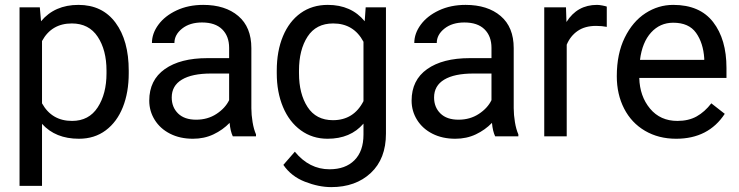

<svg xmlns="http://www.w3.org/2000/svg" viewBox="-20 -558 3026 786"><path d="M60 -528H143L148 -471Q204 -538 301 -538Q399 -538 453 -465Q507 -392 507 -269V-258Q507 -180 483 -119.5Q459 -59 413 -24.5Q367 10 303 10Q207 10 152 -51V203H60ZM274 -462Q191 -462 152 -390V-135Q192 -63 275 -63Q344 -63 380 -118.5Q416 -174 416 -258V-269Q416 -353 380 -407.5Q344 -462 274 -462Z M807 -466Q757 -466 725.5 -441Q694 -416 694 -382H602Q602 -421 628.5 -457Q655 -493 703 -515.5Q751 -538 812 -538Q902 -538 955.5 -492.5Q1009 -447 1009 -361V-115Q1009 -88 1014 -58Q1019 -28 1028 -8V0H933Q923 -21 920 -55Q892 -26 854 -8Q816 10 770 10Q717 10 676.5 -10.5Q636 -31 613.5 -67Q591 -103 591 -146Q591 -230 654.5 -275Q718 -320 829 -320H918V-362Q918 -410 889.5 -438Q861 -466 807 -466ZM918 -148V-257H844Q766 -257 724.5 -232Q683 -207 683 -159Q683 -119 709 -93.5Q735 -68 783 -68Q830 -68 866 -91.5Q902 -115 918 -148Z M1322 -538Q1418 -538 1473 -471L1477 -528H1560V-11Q1560 92 1498 150Q1436 208 1336 208Q1285 208 1228.5 186Q1172 164 1140 117L1187 63Q1246 135 1329 135Q1394 135 1431 98Q1468 61 1468 -7V-52Q1415 10 1321 10Q1259 10 1211.5 -24.5Q1164 -59 1138.5 -120Q1113 -181 1113 -258V-269Q1113 -349 1138.5 -410Q1164 -471 1211 -504.5Q1258 -538 1322 -538ZM1343 -66Q1428 -66 1468 -144V-387Q1428 -462 1344 -462Q1274 -462 1239 -408Q1204 -354 1204 -269V-258Q1204 -174 1239 -120Q1274 -66 1343 -66Z M1881 -466Q1831 -466 1799.5 -441Q1768 -416 1768 -382H1676Q1676 -421 1702.5 -457Q1729 -493 1777 -515.5Q1825 -538 1886 -538Q1976 -538 2029.5 -492.5Q2083 -447 2083 -361V-115Q2083 -88 2088 -58Q2093 -28 2102 -8V0H2007Q1997 -21 1994 -55Q1966 -26 1928 -8Q1890 10 1844 10Q1791 10 1750.5 -10.5Q1710 -31 1687.5 -67Q1665 -103 1665 -146Q1665 -230 1728.5 -275Q1792 -320 1903 -320H1992V-362Q1992 -410 1963.5 -438Q1935 -466 1881 -466ZM1992 -148V-257H1918Q1840 -257 1798.5 -232Q1757 -207 1757 -159Q1757 -119 1783 -93.5Q1809 -68 1857 -68Q1904 -68 1940 -91.5Q1976 -115 1992 -148Z M2208 -528H2297L2299 -468Q2343 -538 2424 -538Q2433 -538 2446 -535.5Q2459 -533 2464 -531V-448Q2444 -452 2420 -452Q2375 -452 2345 -431.5Q2315 -411 2300 -375V0H2208Z M2505 -246Q2505 -338 2537.5 -404Q2570 -470 2622.5 -504Q2675 -538 2736 -538Q2845 -538 2899.5 -467.5Q2954 -397 2954 -280V-239H2597Q2599 -164 2641 -113.5Q2683 -63 2753 -63Q2799 -63 2832 -81.5Q2865 -100 2892 -135L2947 -92Q2880 10 2748 10Q2676 10 2620.5 -22.5Q2565 -55 2535 -113.5Q2505 -172 2505 -246ZM2600 -313H2863V-319Q2859 -382 2829.5 -423.5Q2800 -465 2736 -465Q2682 -465 2645.5 -425Q2609 -385 2600 -313Z"/></svg>

Font: Freesentation 5 Medium
Style: Regular
Weight: 500
Designer: glyphs from Roboto by Christian Robertson / Hangul glyphs from Noto Sans CJK(Source Han Sans) by Jang Soo-young and Kang
Foundry: PT&
Version: Version 2.001